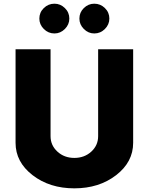

<svg xmlns="http://www.w3.org/2000/svg" viewBox="-20 -1019 812 1049"><path d="M277.5 -836.2Q243.8 -836.2 219.4 -860.6Q195 -885 195 -917.5Q195 -951.2 219.4 -975Q243.8 -998.8 277.5 -998.8Q310 -998.8 334.4 -975Q358.8 -951.2 358.8 -917.5Q358.8 -885 334.4 -860.6Q310 -836.2 277.5 -836.2ZM495 -836.2Q462.5 -836.2 438.1 -860.6Q413.8 -885 413.8 -917.5Q413.8 -951.2 438.1 -975Q462.5 -998.8 495 -998.8Q528.8 -998.8 553.1 -975Q577.5 -951.2 577.5 -917.5Q577.5 -885 553.1 -860.6Q528.8 -836.2 495 -836.2ZM65 -238.8V-750H256.2V-275Q256.2 -225 293.8 -190.6Q331.2 -156.2 386.2 -156.2Q441.2 -156.2 478.8 -190.6Q516.2 -225 516.2 -275V-750H707.5V-238.8Q707.5 -133.8 614.4 -61.9Q521.2 10 386.2 10Q251.2 10 158.1 -61.9Q65 -133.8 65 -238.8Z"/></svg>

Font: Now Black
Style: Regular
Weight: 900
Designer: Alfredo Marco Pradil
Foundry: Alfredo Marco Pradil
Version: Version 1.002;PS 001.002;hotconv 1.0.88;makeotf.lib2.5.64775